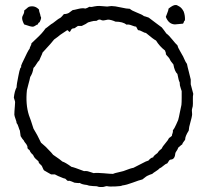

<svg xmlns="http://www.w3.org/2000/svg" viewBox="-20 -756 827 763"><path d="M707 -662Q702 -662 691.5 -660.5Q681 -659 675 -659Q650 -660 639 -689Q640 -693 644.5 -703.5Q649 -714 650 -722Q669 -737 678 -736Q682 -737 693 -730Q703 -724 710 -710Q716 -694 715 -675Q712 -674 710.5 -668.5Q709 -663 707 -662ZM732 -252 730 -237Q715 -213 716 -202Q715 -199 710 -193Q705 -187 704 -182Q700 -180 695 -175Q690 -170 688 -169Q687 -164 682.5 -157.5Q678 -151 677 -148Q675 -123 660 -122Q656 -122 653.5 -119.5Q651 -117 649 -113Q647 -109 645 -107Q638 -105 629 -97Q620 -89 614 -87Q610 -82 599.5 -75.5Q589 -69 585 -65Q582 -64 575 -61.5Q568 -59 565 -57Q561 -55 555 -50Q549 -45 546 -43Q533 -40 508 -30.5Q483 -21 466 -19Q462 -16 437.5 -15Q413 -14 407 -16Q403 -17 397.5 -15Q392 -13 388 -13H376Q374 -13 372 -13.5Q370 -14 367.5 -15Q365 -16 363 -16Q360 -16 350.5 -16.5Q341 -17 336 -18Q335 -18 333 -18.5Q331 -19 328.5 -20Q326 -21 325 -21Q305 -23 297 -29Q292 -28 286 -29Q280 -30 276 -30Q275 -30 265.5 -34.5Q256 -39 251 -37Q248 -37 244.5 -41Q241 -45 239 -46Q235 -46 217 -54Q215 -54 198 -63H183Q180 -64 170.5 -70Q161 -76 155 -79Q153 -81 150.5 -87Q148 -93 147 -95Q146 -98 139.5 -103.5Q133 -109 133 -115Q132 -116 125.5 -121.5Q119 -127 116 -131.5Q113 -136 111 -141Q108 -142 100 -153Q100 -154 99.5 -155.5Q99 -157 98 -158Q98 -159 94.5 -161.5Q91 -164 90 -166Q89 -167 89 -172Q89 -177 87 -178Q86 -182 81 -187.5Q76 -193 75 -197Q69 -203 62 -215Q59 -236 59 -237Q57 -240 53.5 -251.5Q50 -263 46 -267Q46 -272 42 -282.5Q38 -293 37 -300Q37 -306 37.5 -314.5Q38 -323 39 -333.5Q40 -344 40 -350Q40 -353 38 -358.5Q36 -364 35 -368Q38 -395 46 -409Q46 -421 53 -454Q57 -476 61 -486L62 -487Q64 -488 64 -489V-495L68 -505Q92 -557 98 -563Q98 -567 101.5 -573Q105 -579 105 -584Q110 -589 123.5 -601.5Q137 -614 145.5 -623.5Q154 -633 161 -643Q166 -646 175 -653.5Q184 -661 190 -664Q214 -683 218 -684Q222 -686 227 -692Q232 -698 234 -700Q240 -700 245.5 -701.5Q251 -703 254 -705Q257 -707 262 -711Q267 -715 269 -716Q273 -716 290.5 -720.5Q308 -725 319 -722Q325 -723 335 -729Q342 -728 345 -728.5Q348 -729 355 -730.5Q362 -732 365 -732Q373 -733 386.5 -731.5Q400 -730 406 -730Q408 -730 414 -731Q420 -732 423 -732Q436 -732 460 -726.5Q484 -721 496 -721Q503 -714 524 -706Q545 -698 552 -692Q554 -692 571 -686Q581 -678 599.5 -664.5Q618 -651 623 -647Q626 -643 632 -635.5Q638 -628 641 -623Q651 -616 664.5 -599Q678 -582 685 -576Q687 -567 695 -554Q703 -541 704 -538Q707 -534 712.5 -521Q718 -508 723 -502Q725 -491 730.5 -470.5Q736 -450 738 -440V-421Q740 -415 743 -402Q746 -389 748 -383Q746 -374 746.5 -358.5Q747 -343 746 -334L743 -322Q742 -318 743 -309.5Q744 -301 743 -297Q742 -289 737.5 -273.5Q733 -258 732 -252ZM141 -691Q147 -687 138 -669Q138 -668 136 -667Q134 -666 133 -665L132 -663Q132 -662 131 -661Q131 -658 127 -658Q115 -650 111 -650Q104 -649 76 -659Q67 -676 68 -686Q68 -690 72.5 -698Q77 -706 76 -714Q78 -715 84.5 -721Q91 -727 95 -729Q118 -736 135 -718Q135 -712 138 -704Q141 -696 141 -691ZM305 -653H289Q288 -651 284.5 -649.5Q281 -648 280 -647Q280 -644 274 -643.5Q268 -643 267 -642Q264 -641 261.5 -635.5Q259 -630 256 -629Q254 -630 252 -633Q250 -636 247 -636Q242 -633 233.5 -627Q225 -621 220 -618Q216 -615 208 -608.5Q200 -602 195 -599Q188 -589 149 -547Q148 -542 143 -532Q138 -522 136 -516Q131 -512 124.5 -501Q118 -490 113 -486Q110 -465 100 -450Q98 -439 93 -421.5Q88 -404 87 -398Q81 -342 95 -298Q96 -294 99 -287Q102 -280 103 -276L113 -245L128 -219Q130 -214 135.5 -204Q141 -194 143 -189Q146 -186 155 -178.5Q164 -171 168 -166Q187 -147 191 -141Q222 -120 228 -114Q239 -111 264 -93Q272 -92 314 -76Q322 -77 328.5 -75.5Q335 -74 341.5 -71.5Q348 -69 352 -68Q366 -70 392 -67.5Q418 -65 429 -65Q435 -68 449.5 -71Q464 -74 470 -76Q501 -88 510 -89Q528 -98 559 -114L570 -118Q571 -119 573.5 -122Q576 -125 578 -126Q581 -129 589 -131Q590 -136 597.5 -141.5Q605 -147 606 -148Q611 -157 623 -166Q626 -174 637 -186.5Q648 -199 652 -208Q655 -209 658 -212Q661 -215 663 -216Q663 -220 665.5 -226Q668 -232 667 -238Q673 -245 680 -261Q687 -277 688 -279Q691 -289 695 -310.5Q699 -332 701 -339Q702 -349 702 -367Q702 -385 702 -394Q701 -398 698.5 -404.5Q696 -411 695 -416.5Q694 -422 694 -429Q690 -435 685 -462Q674 -472 669 -500Q657 -514 655 -520Q653 -525 647 -531Q641 -537 639 -541Q640 -545 638 -549Q636 -553 636 -555Q614 -572 600 -595Q591 -599 560 -625Q555 -625 545.5 -630.5Q536 -636 529 -636Q527 -638 524.5 -643.5Q522 -649 521 -650Q516 -650 503.5 -655Q491 -660 483 -658Q468 -670 439 -670Q421 -678 409 -678Q406 -678 398.5 -676Q391 -674 387 -675Q385 -675 381 -677Q377 -679 374 -678Q371 -678 367.5 -675.5Q364 -673 362 -673Q354 -674 342.5 -670.5Q331 -667 330 -667Q323 -661 305 -653Z"/></svg>

Font: FuturaRenner Light
Style: Regular
Weight: 300
Designer: BSozoo
Foundry: BSozoo
Version: Version 1.001;PS 001.001;hotconv 1.0.70;makeotf.lib2.5.58329